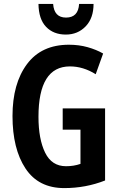

<svg xmlns="http://www.w3.org/2000/svg" viewBox="-20 -953 609 983"><path d="M385 -933Q381 -863 318 -863Q257 -863 252 -933H177Q178 -855 216 -815.5Q254 -776 317 -776Q378 -776 418.5 -818Q459 -860 459 -933ZM301 -289H392V-114Q358 -102 318 -102Q245 -102 211 -171.5Q177 -241 177 -355Q177 -613 338 -613Q406 -613 470 -573L508 -679Q473 -699 428.5 -711.5Q384 -724 333 -724Q192 -724 118 -624.5Q44 -525 44 -359Q44 -191 110.5 -90.5Q177 10 309 10Q419 10 518 -29V-398H301Z"/></svg>

Font: Noto Sans UI Condensed
Style: Bold
Weight: 700
Width: 3
Designer: Monotype Design Team
Foundry: Monotype Imaging Inc.
Version: 1.001